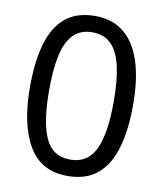

<svg xmlns="http://www.w3.org/2000/svg" viewBox="-83 -792 737 869"><g transform="rotate(10 286.0 -357.5)"><path d="M523 -358Q523 -243 499 -160.5Q475 -78 423 -34Q371 10 285 10Q164 10 106.5 -87.5Q49 -185 49 -358Q49 -474 72.5 -556Q96 -638 148 -681.5Q200 -725 285 -725Q365 -725 418 -681.5Q471 -638 497 -556Q523 -474 523 -358ZM137 -358Q137 -211 170.5 -138Q204 -65 285 -65Q365 -65 399.5 -137.5Q434 -210 434 -358Q434 -456 419 -520.5Q404 -585 371.5 -617.5Q339 -650 285 -650Q231 -650 198.5 -617.5Q166 -585 151.5 -520.5Q137 -456 137 -358Z"/></g></svg>

Font: Noto Sans Canadian Aboriginal
Style: Regular
Weight: 400
Designer: Monotype Design Team, Typotheque's Kevin King
Foundry: Monotype Imaging Inc.
Version: Version 2.002